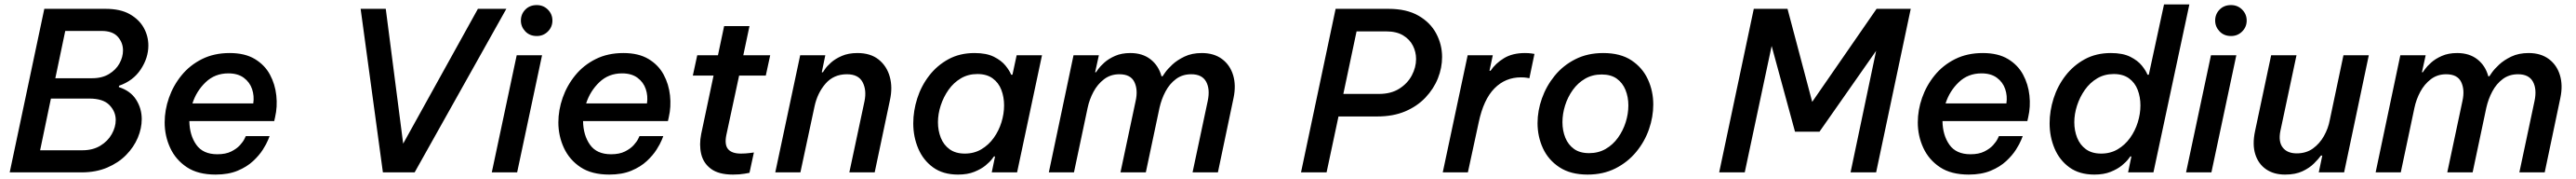

<svg xmlns="http://www.w3.org/2000/svg" viewBox="-20 -780 11687 810"><path d="M24 0 181 -740H459Q526 -740 568.5 -716Q611 -692 632 -654.5Q653 -617 653 -574Q653 -518 618.5 -466Q584 -414 520 -392L519 -386Q572 -369 597.5 -329Q623 -289 623 -241Q623 -199 605 -156.5Q587 -114 552 -78.5Q517 -43 466 -21.5Q415 0 350 0ZM441 -640H276L231 -426H398Q443 -426 474.5 -445Q506 -464 522 -493Q538 -522 538 -552Q538 -587 514.5 -613.5Q491 -640 441 -640ZM385 -334H211L162 -100H354Q401 -100 435 -120.5Q469 -141 487 -173Q505 -205 505 -237Q505 -275 476.5 -304.5Q448 -334 385 -334Z M958 10Q878 10 827.5 -23.5Q777 -57 752 -111Q727 -165 727 -226Q727 -282 746.5 -337.5Q766 -393 803.5 -439Q841 -485 896 -512.5Q951 -540 1022 -540Q1091 -540 1136 -513Q1181 -486 1204.5 -442.5Q1228 -399 1233.5 -348Q1239 -297 1228 -250L1224 -232H839Q840 -168 870.5 -125Q901 -82 966 -82Q1004 -82 1029 -94.5Q1054 -107 1068.5 -123Q1083 -139 1089 -151.5Q1095 -164 1095 -164H1203Q1203 -164 1196 -146.5Q1189 -129 1172.5 -103Q1156 -77 1128 -51Q1100 -25 1058 -7.5Q1016 10 958 10ZM853 -312H1129Q1134 -346 1123.5 -377Q1113 -408 1086 -428Q1059 -448 1016 -448Q955 -448 913 -408Q871 -368 853 -312Z M1717 0 1616 -740H1730L1809 -130L2148 -740H2277L1861 0Z M2415 -617Q2383 -617 2363 -638Q2343 -659 2343 -687Q2343 -716 2363 -736.5Q2383 -757 2415 -757Q2445 -757 2465.5 -736.5Q2486 -716 2486 -687Q2486 -658 2465.5 -637.5Q2445 -617 2415 -617ZM2211 0 2324 -530H2439L2326 0Z M2744 10Q2664 10 2613.5 -23.5Q2563 -57 2538 -111Q2513 -165 2513 -226Q2513 -282 2532.5 -337.5Q2552 -393 2589.5 -439Q2627 -485 2682 -512.5Q2737 -540 2808 -540Q2877 -540 2922 -513Q2967 -486 2990.5 -442.5Q3014 -399 3019.5 -348Q3025 -297 3014 -250L3010 -232H2625Q2626 -168 2656.5 -125Q2687 -82 2752 -82Q2790 -82 2815 -94.5Q2840 -107 2854.5 -123Q2869 -139 2875 -151.5Q2881 -164 2881 -164H2989Q2989 -164 2982 -146.5Q2975 -129 2958.5 -103Q2942 -77 2914 -51Q2886 -25 2844 -7.5Q2802 10 2744 10ZM2639 -312H2915Q2920 -346 2909.5 -377Q2899 -408 2872 -428Q2845 -448 2802 -448Q2741 -448 2699 -408Q2657 -368 2639 -312Z M3305 10Q3241 10 3206 -15.5Q3171 -41 3161 -83Q3151 -125 3161 -174L3217 -438H3123L3143 -530H3237L3265 -662H3380L3352 -530H3474L3454 -438H3333L3275 -169Q3266 -125 3283 -105Q3300 -85 3341 -85Q3362 -85 3381 -87.5Q3400 -90 3400 -90L3380 2Q3380 2 3358 6Q3336 10 3305 10Z M3497 0 3610 -530H3724L3708 -453H3713Q3713 -453 3722 -466.5Q3731 -480 3750 -497Q3769 -514 3799 -527Q3829 -540 3870 -540Q3929 -540 3966 -510.5Q4003 -481 4016.5 -432.5Q4030 -384 4017 -326L3948 0H3833L3902 -323Q3912 -373 3893 -408.5Q3874 -444 3822 -444Q3762 -444 3725 -401.5Q3688 -359 3675 -298L3611 0Z M4401 -540Q4455 -540 4489 -523Q4523 -506 4541.5 -483Q4560 -460 4567 -442H4573L4592 -530H4707L4594 0H4479L4494 -72H4489Q4489 -72 4479.5 -59.5Q4470 -47 4450.5 -31Q4431 -15 4400 -2.5Q4369 10 4326 10Q4258 10 4213 -22.5Q4168 -55 4145.5 -108Q4123 -161 4123 -222Q4123 -278 4141 -334.5Q4159 -391 4195 -437.5Q4231 -484 4282.5 -512Q4334 -540 4401 -540ZM4414 -445Q4372 -445 4339 -425.5Q4306 -406 4283 -373.5Q4260 -341 4247.5 -302.5Q4235 -264 4235 -227Q4235 -189 4248 -156.5Q4261 -124 4288 -104.5Q4315 -85 4357 -85Q4399 -85 4432 -104.5Q4465 -124 4488 -156Q4511 -188 4523 -226.5Q4535 -265 4535 -303Q4535 -341 4522.5 -373.5Q4510 -406 4483 -425.5Q4456 -445 4414 -445Z M4738 0 4850 -530H4965L4948 -453H4952Q4952 -453 4961.5 -466.5Q4971 -480 4990 -497Q5009 -514 5038.5 -527Q5068 -540 5108 -540Q5163 -540 5199.5 -511.5Q5236 -483 5249 -435H5254Q5254 -435 5265 -451Q5276 -467 5298 -487.5Q5320 -508 5353.5 -524Q5387 -540 5432 -540Q5487 -540 5523.5 -513Q5560 -486 5574 -440Q5588 -394 5576 -337L5505 0H5390L5459 -324Q5470 -377 5451.5 -410.5Q5433 -444 5384 -444Q5344 -444 5315 -422.5Q5286 -401 5267.5 -366.5Q5249 -332 5240 -292L5178 0H5063L5132 -324Q5143 -374 5126 -409Q5109 -444 5058 -444Q5018 -444 4988.5 -421.5Q4959 -399 4940.5 -364.5Q4922 -330 4914 -292L4852 0Z M5882 0 6039 -740H6279Q6361 -740 6415 -709Q6469 -678 6495.5 -628Q6522 -578 6522 -522Q6522 -473 6503 -425.5Q6484 -378 6446.5 -338.5Q6409 -299 6354.5 -276Q6300 -253 6228 -253H6052L5998 0ZM6268 -638H6134L6074 -355H6236Q6290 -355 6327.5 -378.5Q6365 -402 6384.5 -438.5Q6404 -475 6404 -513Q6404 -545 6389.5 -573.5Q6375 -602 6345 -620Q6315 -638 6268 -638Z M6525 0 6638 -530H6752L6737 -460H6742Q6764 -493 6802.5 -516.5Q6841 -540 6898 -540Q6916 -540 6928.5 -538Q6941 -536 6941 -536L6918 -426Q6918 -426 6907 -428Q6896 -430 6880 -430Q6809 -430 6759.5 -380Q6710 -330 6688 -226L6639 0Z M7182 10Q7105 10 7054.5 -23Q7004 -56 6979.5 -109Q6955 -162 6955 -223Q6955 -279 6975 -335Q6995 -391 7033 -437.5Q7071 -484 7126.5 -512Q7182 -540 7253 -540Q7331 -540 7381 -507Q7431 -474 7455.5 -421Q7480 -368 7480 -307Q7480 -251 7460.5 -195Q7441 -139 7402.5 -92.5Q7364 -46 7308.5 -18Q7253 10 7182 10ZM7189 -87Q7231 -87 7264 -106Q7297 -125 7320 -157Q7343 -189 7355 -227Q7367 -265 7367 -303Q7367 -341 7354 -373Q7341 -405 7314.5 -424Q7288 -443 7246 -443Q7204 -443 7171 -424Q7138 -405 7115 -373Q7092 -341 7080 -303Q7068 -265 7068 -227Q7068 -189 7081 -157Q7094 -125 7120.5 -106Q7147 -87 7189 -87Z M7779 0 7936 -740H8089L8201 -319L8493 -740H8648L8491 0H8375L8491 -550L8234 -184H8123L8017 -572L7895 0Z M8911 10Q8831 10 8780.5 -23.5Q8730 -57 8705 -111Q8680 -165 8680 -226Q8680 -282 8699.5 -337.5Q8719 -393 8756.5 -439Q8794 -485 8849 -512.5Q8904 -540 8975 -540Q9044 -540 9089 -513Q9134 -486 9157.5 -442.5Q9181 -399 9186.5 -348Q9192 -297 9181 -250L9177 -232H8792Q8793 -168 8823.5 -125Q8854 -82 8919 -82Q8957 -82 8982 -94.5Q9007 -107 9021.5 -123Q9036 -139 9042 -151.5Q9048 -164 9048 -164H9156Q9156 -164 9149 -146.5Q9142 -129 9125.5 -103Q9109 -77 9081 -51Q9053 -25 9011 -7.5Q8969 10 8911 10ZM8806 -312H9082Q9087 -346 9076.5 -377Q9066 -408 9039 -428Q9012 -448 8969 -448Q8908 -448 8866 -408Q8824 -368 8806 -312Z M9481 10Q9413 10 9368 -22.5Q9323 -55 9300.5 -108Q9278 -161 9278 -222Q9278 -278 9296 -334.5Q9314 -391 9350 -437.5Q9386 -484 9437.5 -512Q9489 -540 9556 -540Q9610 -540 9644 -523Q9678 -506 9696.5 -483Q9715 -460 9722 -442H9728L9797 -760H9912L9749 0H9634L9649 -72H9644Q9644 -72 9634.5 -59.5Q9625 -47 9605.5 -31Q9586 -15 9555 -2.5Q9524 10 9481 10ZM9512 -85Q9554 -85 9587 -104.5Q9620 -124 9643 -156Q9666 -188 9678 -226.5Q9690 -265 9690 -303Q9690 -341 9677.5 -373.5Q9665 -406 9638 -425.5Q9611 -445 9569 -445Q9527 -445 9494 -425.5Q9461 -406 9438 -373.5Q9415 -341 9402.5 -302.5Q9390 -264 9390 -227Q9390 -189 9403 -156.5Q9416 -124 9443 -104.5Q9470 -85 9512 -85Z M10101 -617Q10069 -617 10049 -638Q10029 -659 10029 -687Q10029 -716 10049 -736.5Q10069 -757 10101 -757Q10131 -757 10151.5 -736.5Q10172 -716 10172 -687Q10172 -658 10151.5 -637.5Q10131 -617 10101 -617ZM9897 0 10010 -530H10125L10012 0Z M10346 10Q10295 10 10260 -14Q10225 -38 10211 -82Q10197 -126 10210 -187L10283 -530H10398L10325 -188Q10315 -139 10335.5 -112.5Q10356 -86 10399 -86Q10442 -86 10472.5 -108Q10503 -130 10522.5 -164.5Q10542 -199 10549 -237L10611 -530H10726L10614 0H10499L10515 -76H10509Q10498 -61 10477.5 -40.5Q10457 -20 10425 -5Q10393 10 10346 10Z M10757 0 10869 -530H10984L10967 -453H10971Q10971 -453 10980.5 -466.5Q10990 -480 11009 -497Q11028 -514 11057.5 -527Q11087 -540 11127 -540Q11182 -540 11218.5 -511.5Q11255 -483 11268 -435H11273Q11273 -435 11284 -451Q11295 -467 11317 -487.5Q11339 -508 11372.5 -524Q11406 -540 11451 -540Q11506 -540 11542.5 -513Q11579 -486 11593 -440Q11607 -394 11595 -337L11524 0H11409L11478 -324Q11489 -377 11470.5 -410.5Q11452 -444 11403 -444Q11363 -444 11334 -422.5Q11305 -401 11286.5 -366.5Q11268 -332 11259 -292L11197 0H11082L11151 -324Q11162 -374 11145 -409Q11128 -444 11077 -444Q11037 -444 11007.5 -421.5Q10978 -399 10959.5 -364.5Q10941 -330 10933 -292L10871 0Z"/></svg>

Font: Be Vietnam Pro Medium
Style: Italic
Weight: 500
Italic angle: -12°
Designer: Lam Bao, Tony Le, Vietanh Nguyen
Foundry: Yellow Type Foundry
Version: Version 1.002; ttfautohint (v1.8.3)